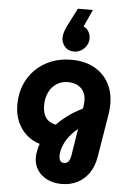

<svg xmlns="http://www.w3.org/2000/svg" viewBox="-66 -877 768 1143"><g transform="rotate(5 318.0 -306.0)"><path d="M441.7 -830 395 -727.7Q416 -718.7 426.5 -699.2Q437 -679.7 437 -659Q437 -636.7 425.2 -617.3Q413.3 -598 394.3 -586Q375.3 -574 352 -574Q316.3 -574 296.2 -597Q276 -620 276 -651Q276 -665.7 282.5 -686.8Q289 -708 301.3 -730.7L352 -830ZM346.7 217.7Q297 217.7 259.3 199Q221.7 180.3 200.7 147.7Q179.7 115 179.7 74Q179.7 53.3 184.8 30.3Q190 7.3 195.7 -8.7Q154.3 -20.3 119.3 -50Q84.3 -79.7 63.5 -125.7Q42.7 -171.7 42.7 -230.7Q42.7 -294.7 64.5 -348.3Q86.3 -402 126.3 -441.2Q166.3 -480.3 220.5 -502.2Q274.7 -524 339 -524Q419 -524 476 -493.3Q533 -462.7 563.5 -407.8Q594 -353 594 -280Q594 -266.3 592.5 -251.2Q591 -236 589 -220.7L546.7 36Q537 95.7 508.7 136.2Q480.3 176.7 438.8 197.2Q397.3 217.7 346.7 217.7ZM348 91.7Q368.3 91.7 377.5 78.2Q386.7 64.7 390.3 41.7L415.3 -116.7Q395.7 -101 380.3 -84.2Q365 -67.3 353.5 -49.8Q342 -32.3 334.7 -14.8Q327.3 2.7 323.5 19.3Q319.7 36 319.7 51.3Q319.7 68.7 326.3 80.2Q333 91.7 348 91.7ZM281 -131Q307.7 -159.3 345.3 -187.3Q383 -215.3 434 -240.7L437 -261Q438 -268 438.5 -274.2Q439 -280.3 439 -286.3Q439 -318.7 426 -341.8Q413 -365 388.8 -377.3Q364.7 -389.7 331 -389.7Q292.7 -389.7 263.8 -370.7Q235 -351.7 218.7 -318.5Q202.3 -285.3 202 -241Q202 -208.7 210.8 -185.7Q219.7 -162.7 237.3 -149.3Q255 -136 281 -131Z"/></g></svg>

Font: MuseoModerno Thin
Style: Italic
Weight: 100
Italic angle: -9°
Designer: Pablo Cosgaya, Héctor Gatti, Marcela Romero, and the Authors of The MuseoModerno Project.
Foundry: Omnibus-Type Team
Version: Version 1.003